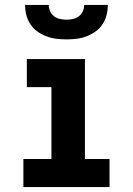

<svg xmlns="http://www.w3.org/2000/svg" viewBox="-20 -760 540 780"><path d="M75 0V-114H189V-406H89V-520H325V-114H425V0ZM250 -600Q229 -600 208.5 -602.5Q188 -605 168.5 -612.5Q149 -620 132 -632Q115 -644 103.5 -661.5Q92 -679 87 -699Q82 -719 82 -740H178Q178 -727 183.5 -714.5Q189 -702 199.5 -694Q210 -686 223.5 -683Q237 -680 250 -680Q263 -680 276.5 -683Q290 -686 300.5 -694Q311 -702 316.5 -714.5Q322 -727 322 -740H418Q418 -719 413 -699Q408 -679 396.5 -661.5Q385 -644 368 -632Q351 -620 331.5 -612.5Q312 -605 291.5 -602.5Q271 -600 250 -600Z"/></svg>

Font: Iosevka Curly Slab Heavy
Style: Regular
Weight: 900
Monospace: yes
Designer: Belleve Invis
Foundry: Belleve Invis
Version: Version 22.1.2; ttfautohint (v1.8.4)